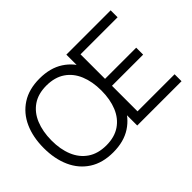

<svg xmlns="http://www.w3.org/2000/svg" viewBox="-129 -1049 1379 1379"><g transform="rotate(-45 560.0 -360.0)"><path d="M361.5 15Q254 15 180 -32.8Q106 -80.5 68 -165Q30 -249.5 30 -360Q30 -470.5 68 -555Q106 -639.5 180 -687.2Q254 -735 361.5 -735Q469.5 -735 543.2 -687.2Q617 -639.5 655.2 -555Q693.5 -470.5 693.5 -360Q693.5 -249.5 655.2 -165Q617 -80.5 543.2 -32.8Q469.5 15 361.5 15ZM361.5 -55.5Q446 -55.5 502.5 -94Q559 -132.5 587.2 -201.2Q615.5 -270 615.5 -360Q615.5 -450 587.2 -518.5Q559 -587 502.5 -625.5Q446 -664 361.5 -664.5Q277 -664.5 221 -626Q165 -587.5 136.8 -518.8Q108.5 -450 108 -360Q107.5 -270 135.8 -201.8Q164 -133.5 220.5 -94.8Q277 -56 361.5 -55.5ZM619.5 0V-720H1069.5V-649.5H693V-400.5H1009.5V-330H693V-70.5H1069.5V0Z"/></g></svg>

Font: Manrope ExtraLight
Style: Regular
Weight: 400
Version: Version 4.504